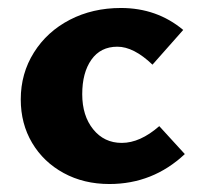

<svg xmlns="http://www.w3.org/2000/svg" viewBox="-20 -453 495 481"><path d="M32 -204Q32 -269 65 -321.5Q98 -374 155 -403.5Q212 -433 283 -433Q373 -433 439 -378L362 -291Q315 -336 274 -336Q232 -336 209 -303.5Q186 -271 186 -217Q186 -163 213.5 -129Q241 -95 285 -95Q331 -95 379 -137L443 -67Q363 8 254 8Q190 8 139.5 -19.5Q89 -47 60.5 -95Q32 -143 32 -204Z"/></svg>

Font: Ysabeau Ultrabold
Style: Regular
Weight: 800
Designer: Christian Thalmann (Catharsis Fonts)
Version: Version 0.003